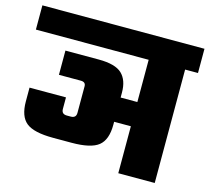

<svg xmlns="http://www.w3.org/2000/svg" viewBox="-115 -753 945 865"><g transform="rotate(15 358.0 -321.0)"><path d="M736 -642V-529H676V0H506V-219H428V-205Q428 -135 392.5 -106.5Q357 -78 267 -78H181Q91 -78 55.5 -106.5Q20 -135 20 -205V-269H190V-215Q190 -191 215 -191H233Q258 -191 258 -215V-339Q258 -359 235 -359H133V-472H288Q366 -472 397 -442.5Q428 -413 428 -355V-332H506V-529H-20V-642Z"/></g></svg>

Font: Teko
Style: Bold
Weight: 700
Designer: Manushi Parikh, Jonny Pinhorn
Foundry: Indian Type Foundry
Version: Version 1.106;PS 1.0;hotconv 1.0.78;makeotf.lib2.5.61930; tt